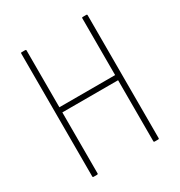

<svg xmlns="http://www.w3.org/2000/svg" viewBox="-157 -764 819 874"><g transform="rotate(-30 252.0 -327.5)"><path d="M82 0Q78 0 78 -4V-651Q78 -655 82 -655H101Q106 -655 106 -651V-352H399V-651Q399 -655 403 -655H423Q427 -655 427 -651V-4Q427 0 423 0H403Q399 0 399 -4V-325H106V-4Q106 0 101 0Z"/></g></svg>

Font: Sofia Sans Cond ExtraLight
Style: Regular
Weight: 200
Width: 3
Designer: Botio Nikoltchev, Ani Petrova
Foundry: lettersoup
Version: Version 4.100; ttfautohint (v1.8.3)